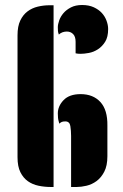

<svg xmlns="http://www.w3.org/2000/svg" viewBox="-20 -747 491 767"><path d="M194 0H184Q158 0 134 -5Q110 -10 91.5 -23Q73 -36 61.5 -59Q50 -82 50 -119V-606Q50 -642 61 -665Q72 -688 90 -701.5Q108 -715 131 -720.5Q154 -726 178 -726H194ZM409 -123Q409 -85 396.5 -61Q384 -37 365.5 -23.5Q347 -10 325.5 -5Q304 0 286 0H264V-204Q264 -225 261 -243.5Q258 -262 241 -262Q232 -262 227 -260Q222 -258 217 -253L214 -264Q211 -274 211 -294Q211 -323 234 -347Q257 -371 302 -371Q352 -371 381 -339.5Q410 -308 409 -245ZM412 -631Q412 -599 400 -580Q388 -561 371 -550Q354 -539 335 -535.5Q316 -532 302 -532Q290 -532 282 -534V-580Q282 -601 272 -611Q262 -621 247 -621Q228 -621 215 -609Q212 -617 211.5 -623.5Q211 -630 211 -638Q211 -650 216.5 -665.5Q222 -681 233.5 -694.5Q245 -708 263.5 -717.5Q282 -727 308 -727Q335 -727 354.5 -718Q374 -709 386.5 -695.5Q399 -682 405.5 -664.5Q412 -647 412 -631Z"/></svg>

Font: Kenia
Style: Regular
Weight: 400
Designer: Julia Petretta
Foundry: Julia Petretta
Version: Version 1.001